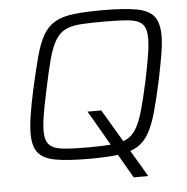

<svg xmlns="http://www.w3.org/2000/svg" viewBox="-56 -750 897 920"><g transform="rotate(-5 393.0 -290.5)"><path d="M550 115 357 -218H423L619 113V115ZM346 8Q244 8 185 -2.5Q126 -13 101 -44Q76 -75 76 -135Q76 -172 84 -224Q92 -276 107 -345Q128 -439 145 -502.5Q162 -566 184.5 -604.5Q207 -643 242 -663Q277 -683 332.5 -689.5Q388 -696 472 -696Q575 -696 634 -685Q693 -674 717.5 -643Q742 -612 742 -551Q742 -513 733.5 -462.5Q725 -412 711 -343Q691 -250 673.5 -187.5Q656 -125 633.5 -86Q611 -47 576 -26.5Q541 -6 485.5 1Q430 8 346 8ZM345 -47Q411 -47 455.5 -50.5Q500 -54 528.5 -67.5Q557 -81 576.5 -112.5Q596 -144 612 -200Q628 -256 647 -344Q661 -412 669 -460.5Q677 -509 677 -543Q677 -591 657 -611.5Q637 -632 592 -636.5Q547 -641 472 -641Q406 -641 361.5 -638Q317 -635 288 -621Q259 -607 239.5 -575.5Q220 -544 204.5 -488Q189 -432 171 -344Q161 -298 154 -261.5Q147 -225 143 -196Q139 -167 139 -144Q139 -97 159.5 -76.5Q180 -56 225.5 -51.5Q271 -47 345 -47Z"/></g></svg>

Font: Saira SemiExpanded Light
Style: Italic
Weight: 300
Width: 6
Italic angle: -12°
Designer: Hector Gatti with collaboration of the Omnibus-Type team
Foundry: Omnibus-Type
Version: Version 1.101